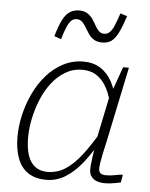

<svg xmlns="http://www.w3.org/2000/svg" viewBox="-55 -828 691 885"><g transform="rotate(5 290.5 -386.0)"><path d="M478 -377 458 -347Q448 -399 429.5 -434.5Q411 -470 382.5 -489.5Q354 -509 314 -509Q272 -509 236.5 -488Q201 -467 174 -432Q147 -397 129 -353.5Q111 -310 101.5 -264Q92 -218 92 -176Q92 -128 103 -94.5Q114 -61 137 -43.5Q160 -26 194 -26Q241 -26 279 -51.5Q317 -77 352.5 -123.5Q388 -170 425 -234L432 -203Q400 -140 362.5 -91.5Q325 -43 283 -16Q241 11 192 11Q142 11 108.5 -11Q75 -33 59 -75.5Q43 -118 43 -176Q43 -225 55 -277Q67 -329 90 -377.5Q113 -426 146.5 -464Q180 -502 223 -524.5Q266 -547 316 -547Q363 -547 396 -525.5Q429 -504 449.5 -465.5Q470 -427 478 -377ZM527 -537 455 -193Q447 -158 441.5 -132Q436 -106 433.5 -89Q431 -72 431 -63Q431 -47 439.5 -40.5Q448 -34 464 -34Q488 -34 508 -38.5Q528 -43 542 -43L536 -7Q526 -5 514 -2.5Q502 0 488.5 1.5Q475 3 461 3Q441 3 425 -3Q409 -9 399.5 -22Q390 -35 390 -55Q390 -70 394.5 -104Q399 -138 404 -173V-180L450 -401L455 -410L500 -537ZM394 -642Q371 -642 355.5 -651.5Q340 -661 330 -676Q320 -691 311.5 -705.5Q303 -720 293.5 -729.5Q284 -739 268 -739Q246 -739 232.5 -716Q219 -693 204 -641L172 -652Q186 -701 200.5 -729Q215 -757 233.5 -768.5Q252 -780 276 -780Q299 -780 314 -770.5Q329 -761 339 -746.5Q349 -732 357 -717Q365 -702 375 -692.5Q385 -683 399 -683Q414 -683 425 -693.5Q436 -704 445.5 -726.5Q455 -749 466 -783L498 -773Q482 -724 467.5 -695Q453 -666 436 -654Q419 -642 394 -642Z"/></g></svg>

Font: Roboto Serif Thin
Style: Italic
Weight: 250
Italic angle: -10°
Version: Version 1.007